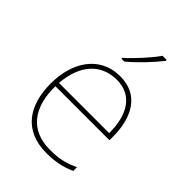

<svg xmlns="http://www.w3.org/2000/svg" viewBox="-224 -872 987 987"><g transform="rotate(45 270.0 -378.0)"><path d="M395 -759V-766H365C336 -723 271 -652 226 -612V-606H247C300 -650 360 -714 395 -759ZM287 -538C133 -538 59 -408 59 -259C59 -104 130 10 296 10C360 10 408 0 459 -23V-50C397 -22 360 -15 296 -15C159 -15 84 -105 86 -266H479V-291C479 -430 422 -538 287 -538ZM287 -513C399 -513 453 -423 452 -291H87C99 -436 175 -513 287 -513Z"/></g></svg>

Font: Noto Sans Arabic Thin
Style: Regular
Weight: 100
Designer: Monotype Design Team, Nadine Chahine, Nizar Qandah and Khaled Hosny
Foundry: Monotype Imaging Inc.
Version: Version 2.012